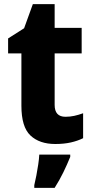

<svg xmlns="http://www.w3.org/2000/svg" viewBox="-20 -683 447 924"><path d="M295 -121Q317 -121 337.5 -125.5Q358 -130 380 -138V-18Q354 -5 321 2.5Q288 10 246 10Q170 10 126.5 -31Q83 -72 83 -174V-426H19V-498L96 -547L138 -663H243V-549H373V-426H243V-178Q243 -121 295 -121ZM318 72Q303 109 285 146Q267 183 243 221H145V208Q150 188 155 161.5Q160 135 164 108.5Q168 82 169 61H318Z"/></svg>

Font: Noto Sans Gurmukhi SemiCondensed ExtraBold
Style: Regular
Weight: 800
Width: 4
Designer: Jelle Bosma - Monotype Design Team
Foundry: Monotype Imaging Inc.
Version: Version 2.004; ttfautohint (v1.8.4.7-5d5b)